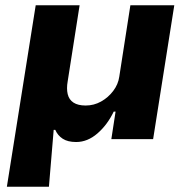

<svg xmlns="http://www.w3.org/2000/svg" viewBox="-20 -526 717 726"><path d="M6 180 115 -506H281L236 -219Q231 -191 236 -170Q241 -149 258 -138Q275 -127 304 -127Q335 -127 362 -142Q389 -157 408 -182Q427 -207 431 -236L473 -506H639L559 0H401L417 -104H410Q386 -54 348.5 -21.5Q311 11 268 11Q236 11 217 -1.5Q198 -14 189 -35H183L165 180Z"/></svg>

Font: Nunito Sans 6pt ExtraBold
Style: Italic
Weight: 800
Italic angle: -9°
Version: Version 3.101;gftools[0.9.27]